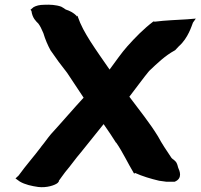

<svg xmlns="http://www.w3.org/2000/svg" viewBox="-20 -766 842 806"><path d="M108 -725 112 -720C116 -690 131 -677 141 -667C149 -656 154 -646 162 -627C170 -600 181 -575 192 -555C213 -524 238 -490 262 -460C285 -426 308 -391 331 -356C293 -315 230 -242 194 -203C178 -184 167 -167 155 -153L154 -152L153 -150C123 -110 89 -72 58 -29L45 -17L63 -4C85 9 113 15 141 19C176 23 210 12 222 2L227 -4V-7C234 -18 243 -28 254 -44C278 -72 296 -99 321 -128C344 -156 385 -208 415 -245C433 -219 455 -187 467 -167H468C495 -128 516 -82 543 -37L547 -40C578 -26 611 -16 649 -7H650L679 -3H713C748 -17 734 -49 728 -62C726 -70 724 -78 719 -86L710 -95C704 -98 703 -101 700 -103C680 -133 660 -162 643 -194C608 -251 564 -305 523 -360C548 -392 585 -443 606 -468C642 -502 673 -532 713 -554L715 -555L731 -572C770 -606 785 -659 790 -671L802 -688L766 -685C722 -682 676 -681 630 -675L624 -676C582 -644 548 -609 514 -571C493 -548 463 -505 440 -474C413 -513 384 -554 359 -593C336 -630 320 -657 305 -700C305 -700 302 -697 302 -697C302 -697 301 -700 301 -700C288 -713 272 -721 256 -726C251 -730 244 -734 237 -738C215 -746 188 -747 167 -746C145 -746 132 -742 121 -736Z"/></svg>

Font: Hussar Pisanka
Style: BlkKur
Weight: 700
Designer: Robert Jablonski
Foundry: Cannot Into Space Fonts
Version: Version 1.070